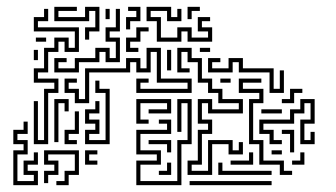

<svg xmlns="http://www.w3.org/2000/svg" viewBox="-20 -536 983 562"><path d="M229 -420V-456H259V-504H241V-474H139V-516H205V-504H151V-486H229V-516H271V-444H241V-420ZM349 -450V-486H379V-504H355V-516H391V-474H361V-450ZM439 -414V-474H409V-516H481V-486H499V-510H511V-474H469V-504H421V-486H451V-426H499V-456H541V-426H589V-444H559V-486H595V-474H571V-456H601V-414H529V-444H511V-414ZM529 -480V-516H565V-504H541V-480ZM79 -114V-240H91V-126H109V-276H139V-294H79V-336H109V-396H139V-426H181V-396H199V-444H79V-486H109V-510H121V-474H91V-456H211V-384H169V-414H151V-384H121V-324H91V-306H151V-264H121V-114ZM139 -324V-366H175V-354H151V-336H199V-366H259V-396H301V-366H319V-414H289V-456H319V-510H331V-444H301V-426H331V-354H289V-384H271V-354H211V-324ZM289 -480V-510H301V-480ZM349 -384V-426H379V-456H415V-444H391V-414H361V-396H385V-384ZM85 -414V-426H115V-414ZM565 -384V-396H595V-384ZM529 -24V-66H559V-156H589V-174H559V-246H601V-216H679V-234H619V-264H589V-294H559V-354H529V-384H511V-336H535V-324H499V-396H541V-366H571V-306H601V-276H631V-246H691V-204H589V-234H571V-186H601V-144H571V-54H541V-36H589V-126H661V-96H679V-120H691V-84H649V-114H601V-24ZM199 -234V-264H169V-306H205V-294H181V-276H211V-246H229V-336H349V-366H391V-336H409V-396H451V-306H541V-264H379V-306H415V-294H391V-276H529V-294H439V-384H421V-324H379V-354H361V-324H241V-234ZM79 -360V-390H91V-360ZM469 -330V-390H481V-330ZM769 -264V-324H679V-354H661V-324H589V-366H625V-354H601V-336H649V-366H691V-336H781V-276H799V-330H811V-264ZM625 -294V-306H655V-294ZM799 -24V-54H739V-114H709V-246H739V-264H679V-306H745V-294H691V-276H751V-234H721V-126H751V-66H811V-36H835V-24ZM229 -114V-156H259V-174H229V-216H259V-240H271V-204H241V-186H271V-144H241V-126H289V-264H259V-300H271V-276H301V-114ZM805 -234V-246H829V-276H865V-264H841V-234ZM769 -114V-144H739V-186H829V-216H859V-246H901V-174H871V-126H889V-150H901V-114H859V-186H889V-234H871V-204H841V-174H751V-156H781V-126H805V-114ZM379 6V-66H439V-84H379V-156H469V-174H445V-186H481V-144H391V-96H451V-54H391V-6H499V-126H529V-234H511V-150H499V-246H541V-114H511V6ZM379 -174V-246H481V-204H415V-216H469V-234H391V-186H415V-174ZM139 -120V-246H181V-210H169V-234H151V-120ZM745 -204V-216H805V-204ZM169 -114V-156H199V-210H211V-144H181V-126H205V-114ZM19 6V-96H49V-114H19V-156H49V-180H61V-144H31V-126H61V-84H31V-6H79V-24H49V-66H79V-90H91V-54H61V-36H91V6ZM829 -90V-144H805V-156H841V-90ZM469 -90V-114H415V-126H481V-90ZM145 6V-6H169V-36H199V-84H121V-66H151V-24H121V0H109V-36H139V-54H109V-96H211V-24H181V6ZM229 -54V-96H265V-84H241V-66H265V-54ZM775 -84V-96H805V-84ZM655 -54V-66H709V-90H721V-54ZM835 -54V-66H859V-90H871V-54ZM445 -24V-36H469V-60H481V-24ZM619 -24V-60H631V-36H775V-24ZM535 6V-6H775V6Z"/></svg>

Font: Rubik Maze
Style: Regular
Weight: 400
Designer: Hubert and Fischer, NaN
Foundry: Hubert and Fischer, NaN
Version: Version 2.200